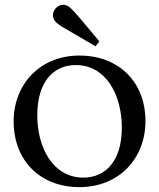

<svg xmlns="http://www.w3.org/2000/svg" viewBox="-20 -758 653 788"><path d="M372 -568 388 -588 304 -688C291 -703 280 -716 266 -728C248 -744 223 -741 208 -723C192 -704 194 -680 213 -664C227 -652 241 -644 259 -634ZM306 10C469 10 577 -108 577 -261C577 -421 468 -530 306 -530C144 -530 36 -412 36 -260C36 -99 145 10 306 10ZM322 -29C198 -29 133 -151 133 -285C133 -423 200 -491 291 -491C415 -491 480 -369 480 -234C480 -97 413 -29 322 -29Z"/></svg>

Font: Hedvig Letters Serif 24pt
Style: Regular
Weight: 400
Designer: Alexander Örn & Tor Weibull
Foundry: Kanon Foundry
Version: Version 1.000